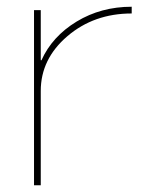

<svg xmlns="http://www.w3.org/2000/svg" viewBox="-20 -550 472 570"><path d="M101 -371H103Q135 -442 207.5 -486Q280 -530 371 -530V-510Q259 -510 180 -442.5Q101 -375 101 -280V0H81V-520H101Z"/></svg>

Font: M PLUS 1p Thin
Style: Regular
Weight: 250
Version: Version 1.062